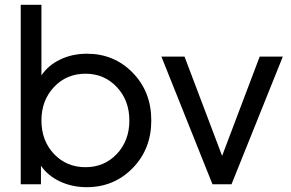

<svg xmlns="http://www.w3.org/2000/svg" viewBox="-20 -765 1210 797"><path d="M341 -542Q454 -542 531 -463Q608 -384 608 -265Q608 -146 530.5 -67Q453 12 340 12Q280 12 229.5 -11.5Q179 -35 150 -77V0H66V-745H152V-452Q180 -494 230 -518Q280 -542 341 -542ZM335 -71Q413 -71 465 -126Q517 -181 517 -265Q517 -348 465 -403.5Q413 -459 335 -459Q256 -459 204 -403.5Q152 -348 152 -265Q152 -181 204 -126Q256 -71 335 -71Z M1058 -530H1154L941 0H862L650 -530H746L902 -118Z"/></svg>

Font: Plus Jakarta Display
Style: Regular
Weight: 400
Designer: Gumpita Rahayu
Foundry: Tokotype Studio
Version: Version 1.000;hotconv 1.0.109;makeotfexe 2.5.65596